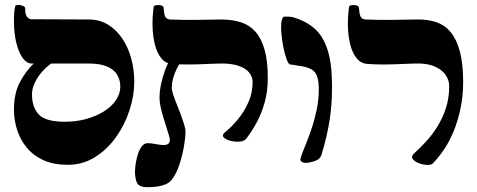

<svg xmlns="http://www.w3.org/2000/svg" viewBox="-20 -673 1982 798"><path d="M262 12Q203 12 161 -7Q119 -26 92 -58.5Q65 -91 51.5 -132Q38 -173 38 -217Q38 -285 62.5 -331Q87 -377 120 -409H111Q91 -409 74.5 -431.5Q58 -454 48 -494Q38 -534 38 -583Q38 -606 39 -619Q40 -632 43 -647Q44 -652 54.5 -652.5Q65 -653 75.5 -648.5Q86 -644 85 -636Q84 -613 92.5 -603Q101 -593 110 -593Q171 -593 233 -592.5Q295 -592 348 -592Q394 -592 429 -570.5Q464 -549 488.5 -512.5Q513 -476 525.5 -429.5Q538 -383 538 -334Q538 -276 518.5 -215.5Q499 -155 462.5 -103.5Q426 -52 375 -20Q324 12 262 12ZM250 -167Q297 -167 338.5 -178.5Q380 -190 412 -210Q444 -230 462 -257Q480 -284 480 -313Q480 -341 467 -362.5Q454 -384 425 -396.5Q396 -409 349 -409H193Q174 -396 155.5 -375.5Q137 -355 125 -330Q113 -305 113 -281Q113 -227 141.5 -197Q170 -167 250 -167Z M1003 -96Q995 -86 976 -84.5Q957 -83 937.5 -88Q918 -93 909.5 -102.5Q901 -112 915 -123Q942 -145 968 -176Q994 -207 1012 -247Q1030 -287 1030 -333Q1030 -353 1016 -371Q1002 -389 971.5 -399.5Q941 -410 891 -409Q858 -408 825.5 -406.5Q793 -405 761 -405Q729 -405 699 -407Q669 -408 651 -430Q633 -452 624 -487Q615 -522 614 -563.5Q613 -605 619 -646Q620 -650 630 -651.5Q640 -653 650 -650.5Q660 -648 660 -640Q661 -618 666 -605.5Q671 -593 687 -592Q713 -591 739.5 -590.5Q766 -590 803.5 -590.5Q841 -591 899 -592Q945 -592 981 -580.5Q1017 -569 1041.5 -541.5Q1066 -514 1079.5 -467Q1093 -420 1093 -350Q1093 -291 1079 -243.5Q1065 -196 1044.5 -159.5Q1024 -123 1003 -96ZM593 105Q558 105 549.5 87Q541 69 541 39Q541 30 543.5 11Q546 -8 552 -28.5Q558 -49 568.5 -63.5Q579 -78 594 -78Q606 -78 622 -75Q638 -72 652.5 -70.5Q667 -69 676.5 -73.5Q686 -78 686 -93Q686 -98 681.5 -112.5Q677 -127 671 -146Q665 -165 658.5 -186.5Q652 -208 647.5 -228.5Q643 -249 643 -267Q643 -292 649 -321.5Q655 -351 666 -381Q677 -411 693 -436L743 -437Q726 -410 715 -388Q704 -366 699 -346.5Q694 -327 694 -308Q694 -297 700 -279Q706 -261 714.5 -240Q723 -219 731 -197.5Q739 -176 745 -157Q751 -138 751 -126Q751 -102 744.5 -64.5Q738 -27 725.5 11.5Q713 50 693 75Q683 87 667 93.5Q651 100 632 102.5Q613 105 593 105Z M1249 4Q1242 4 1234 -0.5Q1226 -5 1230 -18Q1236 -37 1248 -66Q1260 -95 1273 -132.5Q1286 -170 1295.5 -213.5Q1305 -257 1305 -303Q1305 -353 1288 -373.5Q1271 -394 1219 -400Q1211 -402 1202.5 -403Q1194 -404 1186 -405Q1179 -406 1171.5 -426Q1164 -446 1158 -475.5Q1152 -505 1149.5 -534.5Q1147 -564 1150 -584Q1153 -604 1164 -604Q1175 -604 1185.5 -603.5Q1196 -603 1208 -598Q1258 -582 1291.5 -550.5Q1325 -519 1342.5 -462.5Q1360 -406 1360 -313Q1360 -235 1349.5 -170.5Q1339 -106 1317 -32Q1311 -11 1288 -3.5Q1265 4 1249 4Z M1431 -646Q1432 -650 1441.5 -651.5Q1451 -653 1461.5 -650.5Q1472 -648 1472 -640Q1473 -618 1478 -605.5Q1483 -593 1499 -592Q1525 -591 1551.5 -590.5Q1578 -590 1615.5 -590.5Q1653 -591 1711 -592Q1757 -593 1793 -581Q1829 -569 1853.5 -539Q1878 -509 1891.5 -458.5Q1905 -408 1905 -332Q1905 -274 1894 -222Q1883 -170 1865.5 -127.5Q1848 -85 1826 -52.5Q1804 -20 1782 3Q1775 13 1756.5 12.5Q1738 12 1720 5Q1702 -2 1695 -13Q1688 -24 1702 -36Q1726 -58 1751.5 -85.5Q1777 -113 1798.5 -148Q1820 -183 1833.5 -224.5Q1847 -266 1847 -315Q1847 -339 1832.5 -361Q1818 -383 1786 -397Q1754 -411 1703 -409Q1670 -408 1637.5 -406.5Q1605 -405 1573 -405Q1541 -405 1511 -407Q1481 -408 1463 -430Q1445 -452 1436 -487Q1427 -522 1426 -563.5Q1425 -605 1431 -646Z"/></svg>

Font: Noto Rashi Hebrew ExtraBold
Style: Regular
Weight: 800
Version: Version 1.006